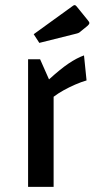

<svg xmlns="http://www.w3.org/2000/svg" viewBox="-20 -732 374 752"><path d="M137 -500 172 -421Q217 -462 249 -483.5Q281 -505 309 -515L319 -417Q298 -411 274 -400.5Q250 -390 228.5 -378Q207 -366 190 -353V0H90V-500ZM134 -564 112 -598 264 -708Q269 -712 272 -712Q276 -712 280 -707L323 -654Q330 -646 330 -642Q330 -637 323 -631L296 -609Q292 -605 287.5 -603Q283 -601 274 -599Z"/></svg>

Font: Changa
Style: Regular
Weight: 400
Designer: Eduardo Rodriguez Tunni
Foundry: Eduardo Rodriguez Tunni
Version: Version 3.003